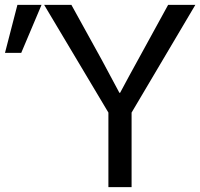

<svg xmlns="http://www.w3.org/2000/svg" viewBox="-36 -765 818 785"><path d="M144.5 -745.1H255.9L379.9 -520.5Q419.9 -446.3 452.1 -385.7H455.1Q467.8 -409.2 492.7 -455.6Q517.6 -502 528.3 -520.5L651.4 -745.1H762.7L502 -304.7V0H407.2V-304.7ZM-15.6 -548.8 35.2 -745.1H133.8L50.8 -548.8Z"/></svg>

Font: Gothic A1 Medium
Style: Regular
Weight: 500
Designer: HanYang I&C Co.,Ltd.
Foundry: HanYang I&C Co.,Ltd.
Version: Version 2.50